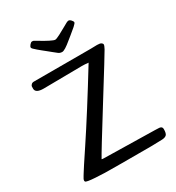

<svg xmlns="http://www.w3.org/2000/svg" viewBox="-214 -1045 1072 1172"><g transform="rotate(-30 322.5 -459.0)"><path d="M483 -700 526 -701Q547 -701 555.5 -695.5Q564 -690 564 -682.5Q564 -675 553 -654.5Q542 -634 381 -375.5Q220 -117 202 -83Q205 -81 218 -81Q218 -81 573 -74L598 -73Q618 -73 622 -60Q623 -57 623 -52Q623 -22 613 -12.5Q603 -3 582 -2Q528 0 505 0Q382 0 296 0Q210 0 178 -1Q146 -2 114 -4Q50 -8 46 -16Q44 -19 44 -23Q44 -32 56 -50L64 -63Q75 -82 155 -202Q266 -369 428 -633Q404 -636 381 -636L112 -633Q55 -633 55 -665Q55 -676 55.5 -681Q56 -686 62.5 -693Q69 -700 81 -700ZM409 -898Q440 -917 449 -917Q458 -917 467 -907Q476 -897 476 -890.5Q476 -884 457.5 -867.5Q439 -851 415.5 -832.5Q392 -814 390 -812Q340 -770 322 -770Q306 -770 295 -779Q284 -788 270.5 -798.5Q257 -809 254.5 -811.5Q252 -814 241 -822.5Q230 -831 218.5 -840.5Q207 -850 195 -860Q168 -882 168 -889.5Q168 -897 177 -907.5Q186 -918 193 -918Q200 -918 204 -916.5Q208 -915 234 -899Q260 -883 286.5 -869.5Q313 -856 322 -856Q331 -856 357 -869.5Q383 -883 409 -898Z"/></g></svg>

Font: Cagliostro
Style: Regular
Weight: 400
Designer: Matthew Desmond
Foundry: Matthew Desmond
Version: Version